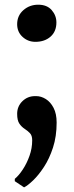

<svg xmlns="http://www.w3.org/2000/svg" viewBox="-20 -558 314 817"><path d="M130.5 -380Q99 -380 76 -401Q53 -422 53 -455Q53 -491.5 79.5 -514.8Q106 -538 142.5 -538Q180 -538 200 -515Q220 -492 220 -462.5Q220 -424 195 -402Q170 -380 130.5 -380ZM82 239 43 213V203Q60 189 77 163.2Q94 137.5 105.5 105.2Q117 73 117 39Q117 18.5 107.2 8.5Q97.5 -1.5 84.8 -9.8Q72 -18 62.5 -31.8Q53 -45.5 53 -73.5Q53 -105.5 75.2 -127.2Q97.5 -149 129 -149H134Q155 -149 175 -136.5Q195 -124 208 -99Q221 -74 221 -36.5Q221 22.5 205.5 70Q190 117.5 167 152.5Q144 187.5 121 209.5Q98 231.5 83 239Z"/></svg>

Font: Merriweather 36pt
Style: Bold
Weight: 700
Designer: Eben Sorkin
Foundry: Eben Sorkin
Version: Version 2.100